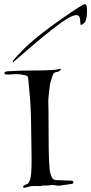

<svg xmlns="http://www.w3.org/2000/svg" viewBox="-77 -863 426 897"><path d="M329.6 -816.4Q329.6 -767.6 316.9 -756.3Q304.2 -745.1 301 -746.8Q297.9 -748.5 297.9 -762.7Q297.9 -792.5 279.8 -792.5Q255.4 -792.5 192.4 -745.1Q129.4 -697.8 57.4 -635Q-14.6 -572.3 -15.6 -572.3Q-17.1 -572.3 -17.1 -574.2Q-17.1 -578.6 -14.6 -581.5Q28.3 -632.3 81.1 -676.8Q133.8 -721.2 221.2 -782.2Q308.6 -843.3 319.3 -843.3Q329.6 -843.3 329.6 -816.4ZM258.8 -19Q261.7 -19 263.9 -16.6Q266.1 -14.2 266.1 -11Q266.1 -7.8 263.7 -5.9Q261.2 -3.9 258.3 -3.9Q210 2.9 201.9 4.2Q193.8 5.4 181.4 2.7Q168.9 0 157.5 2.2Q146 4.4 136.2 3.7Q126.5 2.9 118.4 5.1Q110.4 7.3 90.1 6.1Q69.8 4.9 50.3 11.2Q41.5 14.2 36.6 14.2Q30.8 14.2 30.8 9.8Q30.8 6.8 35.2 3.4Q39.6 0 45.4 -1.5Q61 -4.9 66.4 -35.9Q71.8 -66.9 70.3 -146.5Q68.8 -226.1 68.1 -294.2Q67.4 -362.3 60.5 -435.5L54.7 -496.6Q53.7 -508.8 43.5 -510.7L29.3 -513.7Q5.4 -518.6 -25.6 -515.4Q-56.6 -512.2 -56.6 -521Q-56.6 -524.4 -52.5 -527.1Q-48.3 -529.8 -39.1 -530Q-29.8 -530.3 -7.1 -531.7Q15.6 -533.2 98.9 -533.9Q182.1 -534.7 196.8 -540Q202.6 -542 205.6 -542Q207.5 -542 207.5 -541Q207.5 -539.6 205.6 -536.6Q200.2 -527.8 186 -526.4Q172.4 -524.4 168.5 -509.5Q164.6 -494.6 161.1 -485.6Q157.7 -476.6 156.2 -466.3Q154.8 -456.1 151.1 -422.9Q147.5 -389.6 148.7 -384.5Q149.9 -379.4 150.1 -231.9Q150.4 -84.5 157.7 -55.7Q165 -26.9 175 -24.2Q185.1 -21.5 193.4 -21.2Q201.7 -21 258.8 -19Z"/></svg>

Font: Eadui
Style: Medium
Weight: 500
Designer: Peter S. Baker
Version: Version 1.1